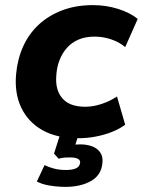

<svg xmlns="http://www.w3.org/2000/svg" viewBox="-20 -529 558 750"><path d="M285 11Q201 11 145 -21Q89 -53 62.5 -109.5Q36 -166 43 -240Q48 -297 70 -346.5Q92 -396 130.5 -432Q169 -468 222.5 -488.5Q276 -509 343 -509Q395 -509 442 -494Q489 -479 518 -455L469 -345Q447 -364 415 -375Q383 -386 350 -386Q314 -386 287 -374.5Q260 -363 241.5 -342Q223 -321 212.5 -294Q202 -267 200 -235Q195 -178 223.5 -145Q252 -112 313 -112Q344 -112 377 -123Q410 -134 437 -152L469 -42Q448 -26 418 -14Q388 -2 354 4.5Q320 11 285 11ZM236 201Q206 201 175 196Q144 191 124 180L154 116Q170 124 191 129.5Q212 135 237 135Q263 135 277 128.5Q291 122 293 107Q294 96 283.5 91Q273 86 255 86Q246 86 234 86.5Q222 87 209 91L191 71L220 -20H292L267 60L236 43Q248 39 263.5 37Q279 35 294 35Q319 35 339.5 42.5Q360 50 371.5 66.5Q383 83 380 108Q376 155 335.5 178Q295 201 236 201Z"/></svg>

Font: Nunito Sans 9pt ExtraBold
Style: Italic
Weight: 800
Italic angle: -9°
Version: Version 3.101;gftools[0.9.27]